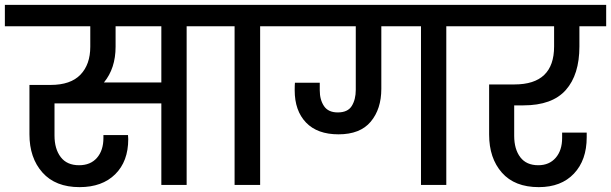

<svg xmlns="http://www.w3.org/2000/svg" viewBox="-44 -760 2511 789"><path d="M846 -652H723V0H619V-335H180V-203Q180 -148 205.5 -114.5Q231 -81 281 -81Q328 -81 354.5 -111.5Q381 -142 381 -193V-205H482Q483 -198 483 -188Q483 -97 429.5 -44Q376 9 283 9Q184 9 130.5 -51Q77 -111 77 -208V-411H164Q246 -411 286.5 -453Q327 -495 327 -568V-652H-24V-740H846ZM619 -652H431V-568Q431 -479 383 -421H619Z M920 0V-652H798V-740H1147V-652H1025V0Z M1912 -740V-652H1790V0H1686V-652H1523V-395Q1523 -312 1479.5 -260Q1436 -208 1347 -208Q1260 -208 1213.5 -256.5Q1167 -305 1167 -389Q1167 -410 1168 -420H1270V-389Q1270 -350 1287.5 -324Q1305 -298 1344 -298Q1385 -298 1401.5 -324.5Q1418 -351 1418 -391V-652H1099V-740Z M2069 -327V-202Q2069 -147 2094 -114Q2119 -81 2168 -81Q2213 -81 2239.5 -111.5Q2266 -142 2266 -193V-215H2367V-196Q2367 -102 2314.5 -46.5Q2262 9 2170 9Q2071 9 2018.5 -50.5Q1966 -110 1966 -207V-413H2070Q2233 -413 2233 -569V-652H1865V-740H2447V-652H2337V-569Q2337 -453 2281 -390Q2225 -327 2107 -327Z"/></svg>

Font: MSTAGE Medium
Style: Regular
Weight: 500
Designer: Ninad Kale (Devanagari), Jonny Pinhorn (Latin)
Foundry: Indian Type Foundry
Version: 4.004